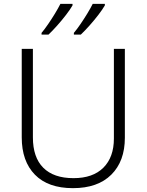

<svg xmlns="http://www.w3.org/2000/svg" viewBox="-20 -968 762 998"><path d="M629 -252Q629 -130 558.5 -60Q488 10 359 10Q230 10 161.5 -60Q93 -130 93 -254V-714H151V-254Q151 -150 205 -96Q259 -42 362 -42Q463 -42 517.5 -96.5Q572 -151 572 -248V-714H629ZM525 -940Q513 -919 491.5 -891Q470 -863 445.5 -835.5Q421 -808 400 -788H364V-797Q380 -816 398.5 -843Q417 -870 434 -898Q451 -926 462 -948H525ZM357 -940Q345 -919 323.5 -891Q302 -863 277.5 -835.5Q253 -808 232 -788H196V-797Q212 -816 230.5 -843Q249 -870 266 -898Q283 -926 294 -948H357Z"/></svg>

Font: Noto Sans Arabic UI Lt
Style: Regular
Weight: 300
Designer: Monotype Design Team, Nadine Chahine and Nizar Qandah
Foundry: Monotype Imaging Inc.
Version: Version 2.010; ttfautohint (v1.8.4.7-5d5b)